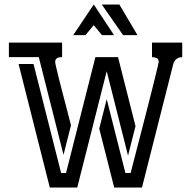

<svg xmlns="http://www.w3.org/2000/svg" viewBox="-20 -833 845 853"><path d="M128.9 -548.8 251.5 -64.5H273.4L403.8 -579.1H504.4L582 -272.5L548.8 -141.6L454.1 -516.6L323.2 0H201.2L62.5 -548.8ZM655.3 -643.6H789.6V-579.1Q775.4 -579.1 764.6 -571.3Q753.9 -563.5 750 -549.3L610.8 0H487.3L420.9 -261.7L454.1 -392.6L537.1 -64.5H560.5Q562.5 -72.3 568.8 -97.4Q575.2 -122.6 584.5 -158Q593.8 -193.4 604.7 -236.1Q615.7 -278.8 627 -322.5Q638.2 -366.2 648.7 -407.5Q659.2 -448.7 667.2 -481.4Q675.3 -514.2 680.2 -534.9Q685.1 -555.7 685.1 -558.1Q685.1 -571.3 675.3 -575.2Q665.5 -579.1 655.3 -579.1ZM19.5 -643.6H255.9V-579.1Q250 -579.1 244.6 -578.4Q239.3 -577.6 234.9 -575.4Q230.5 -573.2 227.8 -569.1Q225.1 -564.9 225.1 -557.6Q225.1 -553.7 229.7 -533.7Q234.4 -513.7 241.5 -484.9Q248.5 -456.1 257.3 -422.9Q266.1 -389.6 273.9 -359.6Q281.7 -329.6 287.6 -306.6Q293.5 -283.7 295.4 -276.4L262.2 -145L152.3 -579.1H19.5ZM305.2 -676.8 396.5 -813 486.8 -676.8H433.1L396.5 -721.2L359.4 -676.8ZM510.3 -813 590.8 -676.8H526.9L432.1 -813Z"/></svg>

Font: Isar CAT
Style: Regular
Weight: 400
Designer: Digitized by Peter Wiegel
Foundry: CAT-Fonts, Peter Wiegel
Version: Version 1.000; ttfautohint (v1.3)